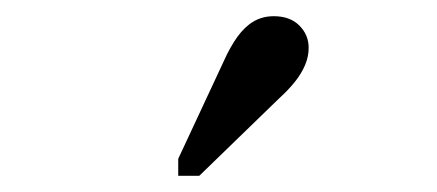

<svg xmlns="http://www.w3.org/2000/svg" viewBox="-20 -832 540 237"><path d="M256 -756Q264 -774 273 -786.5Q282 -799 293 -805.5Q304 -812 318 -812Q338 -812 349.5 -800.5Q361 -789 361 -773Q361 -762 356.5 -751.5Q352 -741 344 -731Q336 -721 325 -711L226 -615H200V-636Z"/></svg>

Font: Roboto Serif Light
Style: Regular
Weight: 300
Designer: Greg Gazdowicz
Foundry: Commercial Type
Version: Version 1.008